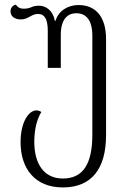

<svg xmlns="http://www.w3.org/2000/svg" viewBox="-20 -569 546 840"><path d="M255 251C381 251 444 169 444 22V-398C444 -493 401 -547 323 -547C279 -547 236 -523 223 -478H220C212 -523 181 -544 151 -544C137 -544 126 -542 116 -537C104 -532 94 -531 82 -531C68 -531 57 -537 49 -549C38 -546 26 -537 26 -519C26 -497 45 -484 71 -484C86 -484 98 -489 110 -496C121 -502 132 -508 146 -508C176 -508 189 -484 189 -434V-272H246V-417C246 -483 274 -511 314 -511C356 -511 384 -482 384 -412V20C384 146 345 212 255 212C170 212 130 145 130 51C130 -10 145 -54 161 -79C155 -83 148 -86 139 -86C107 -86 70 -37 70 53C70 170 134 251 255 251Z"/></svg>

Font: Noto Serif Georgian ExtraCondensed Light
Style: Regular
Weight: 300
Width: 2
Designer: Monotype Design Team, Akaki Razmadze
Foundry: Google LLC
Version: Version 2.003